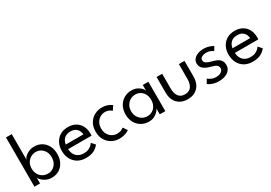

<svg xmlns="http://www.w3.org/2000/svg" viewBox="20 -1499 3283 2323"><g transform="rotate(-30 1662.0 -338.0)"><path d="M52 0V-688H131.9V-331.4Q134.9 -347.3 155.5 -368.7Q176.1 -390.1 211.3 -406.3Q246.4 -422.5 292.1 -422.5Q349 -422.5 393.6 -395.6Q438.3 -368.7 464.1 -319.9Q490 -271.1 490 -205Q490 -138.9 464.1 -90.1Q438.3 -41.3 393.6 -14.6Q349 12 292.1 12Q248.5 12 213.6 -4.5Q178.8 -21 157.1 -43Q135.4 -65 130.4 -81.4V0ZM411.4 -205Q411.4 -251.3 392.6 -285.2Q373.7 -319.1 342.9 -337.7Q312.1 -356.2 275.7 -356.2Q236.1 -356.2 203.4 -337.3Q170.7 -318.4 151.3 -284.5Q131.9 -250.6 131.9 -205Q131.9 -159.4 151.3 -125.5Q170.7 -91.6 203.4 -72.9Q236.1 -54.3 275.7 -54.3Q312.1 -54.3 342.9 -72.6Q373.7 -90.9 392.6 -124.8Q411.4 -158.7 411.4 -205Z M632.5 -189.3Q633.2 -151.5 649.2 -119.7Q665.2 -88 696.5 -69.2Q727.8 -50.3 774 -50.3Q812.8 -50.3 839.6 -62Q866.3 -73.7 882.9 -89.7Q899.5 -105.8 907 -119L951.8 -69.3Q926 -33.7 881.9 -10.8Q837.8 12 768.2 12Q702 12 654.2 -16.4Q606.3 -44.8 580.6 -95.1Q554.8 -145.3 554.8 -210.2Q554.8 -270.2 579.3 -318.3Q603.7 -366.5 650.2 -394.5Q696.8 -422.5 762.3 -422.5Q822.5 -422.5 866.9 -397.2Q911.3 -372 935.8 -326Q960.3 -280 960.3 -217Q960.3 -212.8 960.1 -202.8Q959.8 -192.8 959 -189.3ZM881.8 -252Q881.2 -273.5 869.8 -298.9Q858.3 -324.3 832.7 -342.7Q807 -361 763.3 -361Q718 -361 690.6 -343.3Q663.2 -325.5 650.4 -300.3Q637.7 -275 635.3 -252Z M1238.4 -54.3Q1278.7 -54.3 1303.3 -67.1Q1327.9 -79.9 1334 -85.4L1373.2 -27.8Q1368.2 -23.7 1349.6 -14Q1331.1 -4.3 1301.8 3.9Q1272.6 12 1235.4 12Q1180.9 12 1133 -13Q1085.2 -37.9 1055.5 -86.6Q1025.7 -135.2 1025.7 -205.5Q1025.7 -276.3 1055.5 -324.5Q1085.2 -372.7 1133 -397.6Q1180.9 -422.5 1235.4 -422.5Q1272.3 -422.5 1300.6 -413.7Q1328.9 -404.9 1347.3 -394.4Q1365.7 -383.8 1371.3 -378.3L1331.9 -320.6Q1327.8 -324.6 1316.1 -333.2Q1304.4 -341.8 1285.1 -349Q1265.7 -356.2 1238.4 -356.2Q1205.4 -356.2 1173.9 -338.3Q1142.5 -320.4 1122.4 -286.8Q1102.3 -253.1 1102.3 -205.5Q1102.3 -157.9 1122.4 -124Q1142.5 -90.1 1173.9 -72.2Q1205.4 -54.3 1238.4 -54.3Z M1803 0V-81.4Q1799.4 -68.9 1780 -46.4Q1760.6 -23.9 1727 -6Q1693.4 12 1647.4 12Q1590.9 12 1544.5 -14.6Q1498.1 -41.3 1470.7 -90.1Q1443.3 -138.9 1443.3 -205Q1443.3 -271.1 1470.7 -319.9Q1498.1 -368.7 1544.5 -395.6Q1590.9 -422.5 1647.4 -422.5Q1692.8 -422.5 1726.1 -406Q1759.4 -389.4 1779.2 -368Q1798.9 -346.6 1802.4 -331.4V-410.5H1880.6V0ZM1521.3 -205Q1521.3 -158.7 1541.6 -124.8Q1561.9 -90.9 1594.4 -72.6Q1626.9 -54.3 1663.3 -54.3Q1702.9 -54.3 1734 -72.9Q1765.1 -91.6 1783 -125.5Q1801 -159.4 1801 -205Q1801 -250.6 1783 -284.5Q1765.1 -318.4 1734 -337.3Q1702.9 -356.2 1663.3 -356.2Q1626.9 -356.2 1594.4 -337.7Q1561.9 -319.1 1541.6 -285.2Q1521.3 -251.3 1521.3 -205Z M2073.4 -201.6Q2073.4 -135.1 2102.1 -95.8Q2130.8 -56.6 2190.1 -56.6Q2249.8 -56.6 2278.4 -95.8Q2307 -135.1 2307 -201.6V-410.5H2385.3V-190.1Q2385.3 -130.9 2362.5 -85.2Q2339.7 -39.5 2296.2 -13.8Q2252.8 12 2190.1 12Q2128 12 2084.4 -13.8Q2040.9 -39.5 2018.1 -85.2Q1995.3 -130.9 1995.3 -190.1V-410.5H2073.4Z M2653.9 -422.5Q2685.1 -422.5 2712.3 -416Q2739.4 -409.6 2759.3 -400.6Q2779.1 -391.6 2787.9 -384.4L2755.4 -333.4Q2744.9 -342.6 2719.1 -353.9Q2693.2 -365.1 2660.8 -365.1Q2624.5 -365.1 2599 -350.7Q2573.6 -336.4 2573.6 -308.7Q2573.6 -281.8 2599.8 -265.8Q2625.9 -249.7 2669.6 -239.3Q2704 -231.4 2733.5 -217.8Q2763.1 -204.3 2781.3 -180.5Q2799.5 -156.8 2799.5 -117.4Q2799.5 -82.3 2784.9 -57.5Q2770.2 -32.8 2745.4 -17.6Q2720.6 -2.4 2689.6 4.8Q2658.6 12 2626 12Q2589.1 12 2559.2 4.2Q2529.3 -3.5 2508.7 -14.1Q2488.1 -24.8 2478.1 -33.1L2511.3 -90.4Q2524.3 -77.5 2554.1 -63.5Q2583.9 -49.4 2622.1 -49.4Q2665.3 -49.4 2692.5 -68.2Q2719.7 -86.9 2719.7 -117.1Q2719.7 -139.8 2706.7 -153.4Q2693.7 -167.1 2672.1 -175.2Q2650.4 -183.4 2624.9 -189.7Q2592.9 -197.8 2563.4 -211.8Q2533.9 -225.7 2515 -249.6Q2496.1 -273.6 2496.1 -310.6Q2496.1 -345.5 2518 -370.4Q2539.9 -395.4 2575.9 -408.9Q2611.9 -422.5 2653.9 -422.5Z M2962 -189.3Q2962.7 -151.5 2978.7 -119.7Q2994.7 -88 3026 -69.2Q3057.3 -50.3 3103.5 -50.3Q3142.3 -50.3 3169.1 -62Q3195.8 -73.7 3212.4 -89.7Q3229 -105.8 3236.5 -119L3281.3 -69.3Q3255.5 -33.7 3211.4 -10.8Q3167.3 12 3097.7 12Q3031.5 12 2983.7 -16.4Q2935.8 -44.8 2910.1 -95.1Q2884.3 -145.3 2884.3 -210.2Q2884.3 -270.2 2908.8 -318.3Q2933.2 -366.5 2979.7 -394.5Q3026.3 -422.5 3091.8 -422.5Q3152 -422.5 3196.4 -397.2Q3240.8 -372 3265.3 -326Q3289.8 -280 3289.8 -217Q3289.8 -212.8 3289.6 -202.8Q3289.3 -192.8 3288.5 -189.3ZM3211.3 -252Q3210.7 -273.5 3199.3 -298.9Q3187.8 -324.3 3162.2 -342.7Q3136.5 -361 3092.8 -361Q3047.5 -361 3020.1 -343.3Q2992.7 -325.5 2979.9 -300.3Q2967.2 -275 2964.8 -252Z"/></g></svg>

Font: League Spartan Extralight
Style: Regular
Weight: 200
Foundry: The League of Moveable Type
Version: Version 2.300; ttfautohint (v1.8.3)